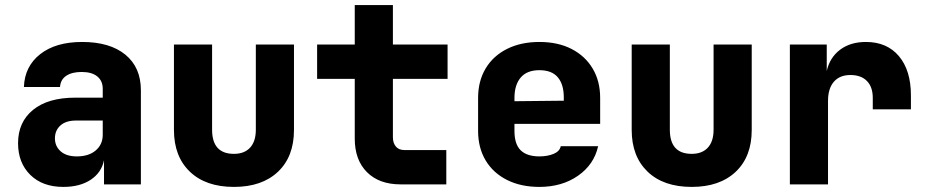

<svg xmlns="http://www.w3.org/2000/svg" viewBox="-20 -725 3640 755"><path d="M229 10Q147 10 99 -37.5Q51 -85 51 -162Q51 -245 110 -293Q169 -341 276 -341H384V-376Q384 -407 362.5 -424.5Q341 -442 301 -442Q263 -442 240.5 -427Q218 -412 216 -383H74Q77 -464 138 -512Q199 -560 303 -560Q412 -560 473 -510Q534 -460 534 -370V0H389V-95Q379 -46 336.5 -18Q294 10 229 10ZM282 -110Q329 -110 356.5 -133.5Q384 -157 384 -195V-251H279Q239 -251 217.5 -231.5Q196 -212 196 -181Q196 -150 218.5 -130Q241 -110 282 -110Z M900 10Q789 10 726.5 -50Q664 -110 664 -214V-550H814V-215Q814 -120 900 -120Q941 -120 963.5 -144.5Q986 -169 986 -215V-550H1136V-214Q1136 -109 1073 -49.5Q1010 10 900 10Z M1555 0Q1471 0 1423 -48Q1375 -96 1375 -180V-415H1227V-550H1375V-705H1525V-550H1740V-415H1525V-185Q1525 -163 1536.5 -149Q1548 -135 1570 -135H1735V0Z M2101 10Q2028 10 1973.5 -17.5Q1919 -45 1889.5 -94.5Q1860 -144 1860 -210V-340Q1860 -406 1889.5 -455.5Q1919 -505 1973.5 -532.5Q2028 -560 2101 -560Q2174 -560 2227.5 -532.5Q2281 -505 2310.5 -455.5Q2340 -406 2340 -340V-238H2003V-210Q2003 -158 2027.5 -134Q2052 -110 2101 -110Q2133 -110 2157 -120Q2181 -130 2185 -150H2332Q2316 -78 2253 -34Q2190 10 2101 10ZM2003 -340V-327L2197 -329V-342Q2197 -393 2173.5 -421Q2150 -449 2101 -449Q2052 -449 2027.5 -420Q2003 -391 2003 -340Z M2700 10Q2589 10 2526.5 -50Q2464 -110 2464 -214V-550H2614V-215Q2614 -120 2700 -120Q2741 -120 2763.5 -144.5Q2786 -169 2786 -215V-550H2936V-214Q2936 -109 2873 -49.5Q2810 10 2700 10Z M3086 0V-550H3231V-446Q3243 -499 3283.5 -529.5Q3324 -560 3385 -560Q3468 -560 3515 -504Q3562 -448 3562 -350V-295H3412V-340Q3412 -383 3389 -406.5Q3366 -430 3324 -430Q3282 -430 3259 -403.5Q3236 -377 3236 -328V0Z"/></svg>

Font: JetBrains Mono NL ExtraBold
Style: Regular
Weight: 800
Designer: Philipp Nurullin, Konstantin Bulenkov
Foundry: JetBrains
Version: Version 2.304; ttfautohint (v1.8.4.7-5d5b)